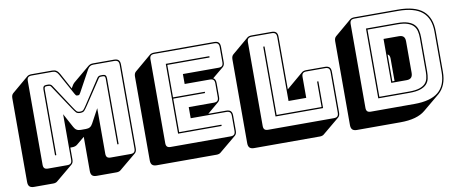

<svg xmlns="http://www.w3.org/2000/svg" viewBox="-71 -1037 3487 1463"><g transform="rotate(-10 1672.0 -305.5)"><path d="M536 -385Q554 -385 562 -393Q570 -401 587 -427L709 -613Q715 -623 722.5 -626.5Q730 -630 738 -630H755Q769 -630 775.5 -622.5Q782 -615 782 -599V-90H772V-599Q772 -607 768.5 -613.5Q765 -620 755 -620H740Q733 -620 728 -618Q723 -616 717 -606L595 -422Q577 -395 567.5 -385Q558 -375 536 -375Q514 -375 504.5 -385Q495 -395 477 -422L355 -606Q349 -616 343.5 -618Q338 -620 331 -620H316Q306 -620 303 -613.5Q300 -607 300 -599V-90H290V-599Q290 -615 296.5 -622.5Q303 -630 316 -630H333Q341 -630 349 -626.5Q357 -623 363 -613L485 -427Q502 -401 510 -393Q518 -385 536 -385ZM369 0Q388 0 396.5 -8.5Q405 -17 405 -36V-388L464 -279Q473 -262 485.5 -254.5Q498 -247 517 -247H557Q576 -247 588.5 -254.5Q601 -262 610 -279L669 -388V-36Q669 -17 677.5 -8.5Q686 0 705 0H859Q878 0 886.5 -8.5Q895 -17 895 -36V-684Q895 -703 886.5 -711.5Q878 -720 859 -720H697Q681 -720 670.5 -713Q660 -706 651 -690L562 -527Q557 -518 553.5 -514Q550 -510 544 -510H535Q529 -510 525.5 -514Q522 -518 517 -527L427 -690Q418 -706 407.5 -713Q397 -720 381 -720H220Q201 -720 192.5 -711.5Q184 -703 184 -684V-36Q184 -17 192.5 -8.5Q201 0 220 0ZM401 1 271 109Q267 113 258.5 116Q250 119 240 119H91Q67 119 56 108Q45 97 45 73V-575Q45 -588 48.5 -597Q52 -606 59 -612L188 -721Q193 -725 201.5 -727.5Q210 -730 220 -730H381Q400 -730 412.5 -722Q425 -714 436 -695L504 -570L513 -586Q517 -593 521.5 -599.5Q526 -606 531 -610L660 -718Q668 -724 676.5 -727Q685 -730 697 -730H859Q883 -730 894 -719Q905 -708 905 -684V-36Q905 -23 901.5 -14Q898 -5 891 1L761 109Q757 113 748.5 116Q740 119 730 119H576Q551 119 540.5 108Q530 97 530 73V-191L471 -142Q463 -135 452.5 -131.5Q442 -128 428 -128H415V-36Q415 -23 411.5 -14Q408 -5 401 1Z M1504 119H1040Q1016 119 1005 108Q994 97 994 73V-575Q994 -588 997.5 -597Q1001 -606 1008 -612L1137 -721Q1142 -725 1150.5 -727.5Q1159 -730 1169 -730H1633Q1657 -730 1668 -719Q1679 -708 1679 -684V-567Q1679 -554 1675.5 -545Q1672 -536 1665 -530L1579 -459Q1589 -454 1593.5 -444Q1598 -434 1598 -418V-311Q1598 -298 1594.5 -289Q1591 -280 1584 -274L1495 -199H1633Q1657 -199 1668 -188Q1679 -177 1679 -153V-36Q1679 -23 1675.5 -14Q1672 -5 1665 1L1535 109Q1531 113 1522.5 116Q1514 119 1504 119ZM1633 0Q1652 0 1660.5 -8.5Q1669 -17 1669 -36V-153Q1669 -172 1660.5 -180.5Q1652 -189 1633 -189H1357V-275H1552Q1571 -275 1579.5 -283.5Q1588 -292 1588 -311V-418Q1588 -437 1579.5 -445.5Q1571 -454 1552 -454H1357V-531H1633Q1652 -531 1660.5 -539.5Q1669 -548 1669 -567V-684Q1669 -703 1660.5 -711.5Q1652 -720 1633 -720H1169Q1150 -720 1141.5 -711.5Q1133 -703 1133 -684V-36Q1133 -17 1141.5 -8.5Q1150 0 1169 0ZM1579 -100V-90H1242V-630H1579V-620H1252V-369H1498V-359H1252V-100Z M2303 119H1794Q1770 119 1759 108Q1748 97 1748 73V-575Q1748 -588 1751.5 -597Q1755 -606 1762 -612L1891 -721Q1896 -725 1904.5 -727.5Q1913 -730 1923 -730H2078Q2102 -730 2113 -719Q2124 -708 2124 -684V-277L2126 -279L2255 -388Q2260 -392 2268.5 -394.5Q2277 -397 2287 -397H2432Q2456 -397 2467 -386Q2478 -375 2478 -351V-36Q2478 -23 2474.5 -14Q2471 -5 2464 1L2334 109Q2330 113 2321.5 116Q2313 119 2303 119ZM2432 0Q2451 0 2459.5 -8.5Q2468 -17 2468 -36V-351Q2468 -370 2459.5 -378.5Q2451 -387 2432 -387H2287Q2268 -387 2259.5 -378.5Q2251 -370 2251 -351V-189H2114V-684Q2114 -703 2105.5 -711.5Q2097 -720 2078 -720H1923Q1904 -720 1895.5 -711.5Q1887 -703 1887 -684V-36Q1887 -17 1895.5 -8.5Q1904 0 1923 0ZM1996 -90V-630H2006V-100H2354V-297H2364V-90Z M3118 66Q3087 92 3039 105.5Q2991 119 2926 119H2589Q2565 119 2554 108Q2543 97 2543 73V-575Q2543 -588 2546.5 -597Q2550 -606 2557 -612L2686 -721Q2691 -725 2699.5 -727.5Q2708 -730 2718 -730H3055Q3186 -730 3248.5 -677Q3311 -624 3311 -516V-204Q3311 -150 3295 -109.5Q3279 -69 3248 -42ZM3055 0Q3180 0 3240.5 -50Q3301 -100 3301 -204V-516Q3301 -620 3240.5 -670Q3180 -720 3055 -720H2718Q2699 -720 2690.5 -711.5Q2682 -703 2682 -684V-36Q2682 -17 2690.5 -8.5Q2699 0 2718 0ZM2791 -90V-630H3033Q3084 -630 3115.5 -619Q3147 -608 3164 -589.5Q3181 -571 3187 -545.5Q3193 -520 3193 -491V-226Q3193 -197 3187.5 -172Q3182 -147 3165 -129Q3148 -111 3116 -100.5Q3084 -90 3033 -90ZM3033 -620H2801V-100H3033Q3081 -100 3110.5 -109.5Q3140 -119 3156 -135.5Q3172 -152 3177.5 -175.5Q3183 -199 3183 -226V-491Q3183 -518 3177 -542Q3171 -566 3155 -583Q3139 -600 3109.5 -610Q3080 -620 3033 -620ZM2909 -529H3028Q3052 -529 3063.5 -517.5Q3075 -506 3075 -481V-238Q3075 -213 3063.5 -201Q3052 -189 3028 -189H2909ZM2936 -372Q2936 -385 2932 -394Q2928 -403 2919 -407V-199H2936Z"/></g></svg>

Font: Bungee Shade
Style: Regular
Weight: 400
Designer: David Jonathan Ross
Foundry: David Jonathan Ross
Version: Version 1.000;PS 1.0;hotconv 1.0.72;makeotf.lib2.5.5900